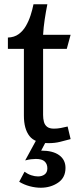

<svg xmlns="http://www.w3.org/2000/svg" viewBox="-20 -660 367 900"><path d="M202 -640Q195 -605 189.5 -568.5Q184 -532 182 -497H311L293 -431H182V-121Q182 -103 186 -88.5Q190 -74 201 -65.5Q212 -57 233 -57Q249 -57 265 -60Q281 -63 297 -67L311 -8Q285 -1 261 5Q237 11 208 11Q144 11 118 -22.5Q92 -56 92 -118V-431H17V-484Q47 -485 67.5 -500Q88 -515 101.5 -538.5Q115 -562 123.5 -588.5Q132 -615 137 -640ZM153 -9H202L173 46Q228 46 257.5 67.5Q287 89 287 127Q287 173 252 196.5Q217 220 171 220Q146 220 119.5 213Q93 206 70 192L95 145Q110 156 126.5 161.5Q143 167 158 167Q177 167 189.5 157.5Q202 148 202 129Q202 109 189.5 97Q177 85 148 85Q138 85 125.5 86.5Q113 88 98 92Z"/></svg>

Font: Rosario Medium
Style: Regular
Weight: 500
Version: Version 1.201